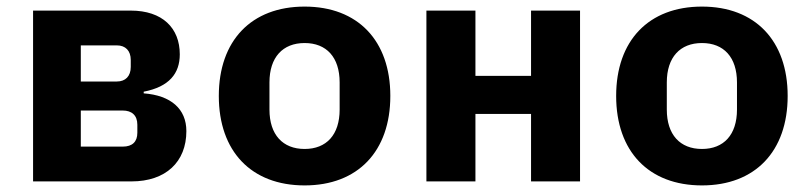

<svg xmlns="http://www.w3.org/2000/svg" viewBox="-20 -548 2441 580"><path d="M79.9 0H377.1C480.8 0 543 -58.9 543 -152C543 -219.1 496.1 -259.9 414.1 -266V-271C491.1 -285.9 523.1 -326 523.1 -383.9C523.1 -463.1 470.9 -516 375 -516H79.9ZM224.1 -105.1V-214.1H350.9C377.8 -214.1 394.9 -199.9 394.9 -171.2V-147C394.9 -120 380 -105.1 350.9 -105.1ZM224.1 -301.8V-410.9H333.1C359 -410.9 375 -394.9 375 -366.8V-345.9C375 -317.8 359 -301.8 333.1 -301.8Z M900.2 12.1C1061.1 12.1 1159.1 -90.9 1159.1 -258.2C1159.1 -425.1 1061.1 -528.1 900.2 -528.1C739 -528.1 641 -425.1 641 -258.2C641 -90.9 739 12.1 900.2 12.1ZM794 -217V-299C794 -375 834.2 -418 900.2 -418C966.3 -418 1006 -375 1006 -299V-217C1006 -141 966.3 -98 900.2 -98C834.2 -98 794 -141 794 -217Z M1268.1 0H1416.2V-203.8H1584.2V0H1732.2V-516H1584.2V-318.9H1416.2V-516H1268.1Z M2100.5 12.1C2261.4 12.1 2359.4 -90.9 2359.4 -258.2C2359.4 -425.1 2261.4 -528.1 2100.5 -528.1C1939.3 -528.1 1841.3 -425.1 1841.3 -258.2C1841.3 -90.9 1939.3 12.1 2100.5 12.1ZM1994.3 -217V-299C1994.3 -375 2034.4 -418 2100.5 -418C2166.5 -418 2206.3 -375 2206.3 -299V-217C2206.3 -141 2166.5 -98 2100.5 -98C2034.4 -98 1994.3 -141 1994.3 -217Z"/></svg>

Font: Margiela Mono Bold
Style: Regular
Weight: 700
Designer: Mike Abbink, Paul van der Laan, Pieter van Rosmalen
Foundry: Bold Monday
Version: Version 2.003 2021